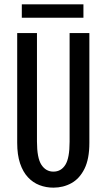

<svg xmlns="http://www.w3.org/2000/svg" viewBox="-20 -852 490 883"><path d="M225.6 11Q191.6 11 161.5 -0.6Q131.4 -12.1 108.5 -36.8Q85.5 -61.4 72.3 -100.5Q59.1 -139.7 59.1 -195.1V-700H150V-201.4Q150 -125.3 170.5 -94Q191 -62.7 225.6 -62.7Q260.9 -62.7 280.5 -93.9Q300.1 -125 300.1 -200.3V-700H391V-195.1Q391 -121.2 368.6 -75.9Q346.1 -30.6 308.6 -9.8Q271.1 11 225.6 11ZM80.3 -832.1H363.7V-770.4H80.3Z"/></svg>

Font: League Mono Thin Condensed
Style: Regular
Weight: 100
Width: 1
Designer: Tyler Finck
Foundry: The League of Moveable Type / Tyler Finck
Version: Version 2.300;RELEASE